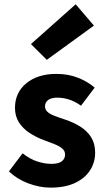

<svg xmlns="http://www.w3.org/2000/svg" viewBox="-20 -846 483 878"><path d="M211.3 12Q161.7 12 110 -7.2Q58.2 -26.5 20.8 -62.2L83.3 -144.9Q117.4 -118.2 150.9 -107.5Q184.3 -96.7 214.9 -96.7Q247.8 -96.7 262.7 -108.4Q277.6 -120 277.6 -139.4Q277.6 -155.8 264.5 -166.9Q251.3 -178 229.6 -186.6Q207.9 -195.3 180.7 -205.3Q145.3 -218.3 115.3 -238Q85.2 -257.7 66.8 -286Q48.5 -314.3 48.5 -352.8Q48.5 -422.6 100.6 -465.4Q152.7 -508.1 238 -508.1Q291.8 -508.1 336.6 -490.5Q381.3 -472.9 412.9 -445.3L350.4 -362.7Q323.1 -382.1 296.1 -390.8Q269.1 -399.4 242.6 -399.4Q213.9 -399.4 199.9 -388.4Q185.9 -377.5 185.9 -359.8Q185.9 -345.6 195.8 -335.7Q205.6 -325.9 226.1 -317.5Q246.7 -309.1 278.2 -299Q316.2 -286.4 347.4 -266.8Q378.6 -247.2 396.9 -218.2Q415.1 -189.2 415.1 -148Q415.1 -103.1 391.7 -66.9Q368.4 -30.8 323.1 -9.4Q277.8 12 211.3 12ZM193.9 -572.4 121.5 -644.4 326.1 -826.4 409.5 -728.9Z"/></svg>

Font: Source Sans Variable
Style: Regular
Weight: 200
Designer: Paul D. Hunt
Foundry: Adobe Systems Incorporated
Version: Version 3.006;hotconv 1.0.111;makeotfexe 2.5.65597